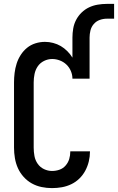

<svg xmlns="http://www.w3.org/2000/svg" viewBox="-20 -958 606 986"><path d="M247 8Q220 8 193.5 2.5Q167 -3 143.5 -16Q120 -29 101.5 -49.5Q83 -70 72 -94.5Q61 -119 56.5 -146Q52 -173 52 -200V-535Q52 -559 55 -583.5Q58 -608 65.5 -631.5Q73 -655 86.5 -676Q100 -697 119 -712.5Q138 -728 162 -735.5Q186 -743 211 -743Q232 -743 253 -737.5Q274 -732 292 -721.5Q310 -711 325.5 -695.5Q341 -680 352 -662V-765Q352 -788 356 -811.5Q360 -835 371 -856Q382 -877 399 -893.5Q416 -910 437 -920Q458 -930 481.5 -934Q505 -938 528 -938H566V-862H528Q510 -862 492 -855.5Q474 -849 461.5 -834.5Q449 -820 444.5 -801.5Q440 -783 440 -765V-554H352Q352 -574 344 -593Q336 -612 321.5 -626Q307 -640 287.5 -647.5Q268 -655 248 -655Q226 -655 206 -645Q186 -635 174 -617.5Q162 -600 157.5 -578.5Q153 -557 153 -535V-200Q153 -178 157 -156.5Q161 -135 173.5 -117Q186 -99 206 -89.5Q226 -80 247 -80Q267 -80 285.5 -86.5Q304 -93 317 -108Q330 -123 335.5 -141.5Q341 -160 341 -180V-181H442V-179Q442 -154 436 -129Q430 -104 418 -81.5Q406 -59 387.5 -41Q369 -23 346 -12Q323 -1 298 3.5Q273 8 247 8Z"/></svg>

Font: Iosevka Curly Semibold
Style: Regular
Weight: 600
Monospace: yes
Designer: Belleve Invis
Foundry: Belleve Invis
Version: Version 22.1.2; ttfautohint (v1.8.4)